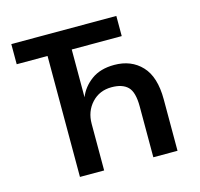

<svg xmlns="http://www.w3.org/2000/svg" viewBox="-102 -810 957 920"><g transform="rotate(-15 376.0 -350.0)"><path d="M184 -600H31V-700H552V-600H304V-363Q323 -411 367.5 -443.5Q412 -476 481 -476Q565 -476 616.5 -421.5Q668 -367 668 -255V0H548V-252Q548 -323 521.5 -349.5Q495 -376 441 -376Q381 -376 342.5 -334.5Q304 -293 304 -231V0H184Z"/></g></svg>

Font: Moderustic Med
Style: Regular
Weight: 500
Designer: Tural Alisoy
Foundry: TAFT Foundry
Version: Version 2.110